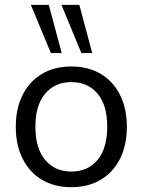

<svg xmlns="http://www.w3.org/2000/svg" viewBox="-20 -773 596 802"><path d="M277.9 8.9Q207.2 8.9 155.2 -22.1Q103.2 -53.1 74.6 -109.8Q46 -166.5 46 -243.4Q46 -320.3 74.6 -376.8Q103.2 -433.3 155.2 -464.3Q207.2 -495.3 277.9 -495.3Q348.7 -495.3 400.7 -464.3Q452.7 -433.3 481.3 -376.7Q509.9 -320.2 509.9 -243.4Q509.9 -166.5 481.3 -109.8Q452.7 -53.1 400.7 -22.1Q348.7 8.9 277.9 8.9ZM277.8 -56.4Q346.7 -56.4 387.3 -104.8Q427.9 -153.3 427.9 -243.6Q427.9 -334 387.3 -382Q346.7 -430 277.8 -430Q209.7 -430 168.8 -382Q127.9 -334 127.9 -243.6Q127.9 -153.3 168.8 -104.8Q209.7 -56.4 277.8 -56.4ZM319.9 -551.3 236.6 -752.8H311.4L365.2 -551.3ZM192.5 -551.3 108.8 -752.8H183.6L237.9 -551.3Z"/></svg>

Font: Nunito Sans 12pt ExtraLight
Style: Regular
Weight: 200
Designer: Vernon Adams
Foundry: Vernon Adams
Version: Version 3.101;gftools[0.9.27]